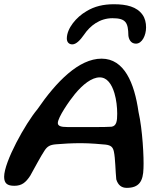

<svg xmlns="http://www.w3.org/2000/svg" viewBox="-24 -888 790 928"><path d="M325.5 -673.5C344 -673.5 363.5 -693.5 382 -720C411.5 -764 458.5 -800 519.5 -800C584.5 -800 595.5 -778.5 596.5 -716.5C598 -701 606.5 -677 633 -677C663 -677 682 -717.5 682 -755.5C682 -778.5 677 -799.5 665 -816.5C637.5 -855.5 588 -867.5 526.5 -867.5C476 -867.5 432.5 -857.5 393.5 -833.5C345 -805.5 299 -751 299 -702C299 -683 310.5 -673.5 325.5 -673.5ZM588.5 20C648 20 668 -11.5 669.5 -74.5C672 -124.5 665 -262 645.5 -347C625.5 -487.5 576.5 -604.5 467 -604.5C357 -604.5 248.5 -493.5 156.5 -359.5C99 -291 -4 -106.5 -4 -33.5C-4 -1.5 11.5 10 45 10C81.5 10 100.5 -6 122 -38.5C145.5 -80 172 -131.5 191.5 -160.5C205 -181 218 -188 246 -190.5C278.5 -193.5 324.5 -196 367.5 -196C410 -196 468 -191 487 -189C513.5 -185.5 522 -176 526.5 -155C533.5 -123.5 534 -57.5 538 -21C546.5 6.5 563 20 588.5 20ZM515 -275.5C477 -273 413 -274 301 -274C270.5 -274 255.5 -279 255.5 -293.5C255.5 -320.5 311.5 -401.5 338 -433.5C376.5 -480 419.5 -514 458 -514C493.5 -514 516 -481.5 529 -438C538.5 -406.5 542.5 -369 542.5 -338.5C542.5 -304 539.5 -279 515 -275.5Z"/></svg>

Font: Gluten
Style: Italic
Weight: 400
Italic angle: -13°
Designer: Tyler Finck
Foundry: Etcetera Type Company
Version: Version 0.920